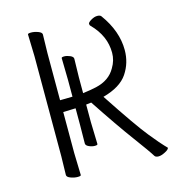

<svg xmlns="http://www.w3.org/2000/svg" viewBox="-106 -792 825 893"><g transform="rotate(-15 306.5 -345.0)"><path d="M530 3Q515 -22 456.5 -101Q398 -180 310 -313L285 -310V-225L288 -119Q288 -114 274.5 -114Q261 -114 246.5 -120.5Q232 -127 232 -137L233 -226V-306L173 -304V-106L176 0Q176 5 160 5Q144 5 126.5 -1.5Q109 -8 109 -18L111 -107V-589L108 -695Q108 -700 124 -700Q140 -700 157.5 -693.5Q175 -687 175 -677L173 -588V-361H178Q204 -361 233 -362V-442L231 -548Q231 -553 244 -553Q257 -553 272 -546.5Q287 -540 287 -530L285 -441V-365Q324 -370 350 -376Q416 -391 444 -442Q464 -475 464 -512Q464 -593 400 -658Q395 -662 395 -669Q395 -676 411 -685.5Q427 -695 441 -695Q455 -695 460 -688Q524 -600 524 -509Q524 -447 490.5 -397Q457 -347 372 -324Q482 -157 528.5 -100Q575 -43 586.5 -32Q598 -21 600 -18Q600 -10 581 0Q562 10 548.5 10Q535 10 530 3ZM530 3Z"/></g></svg>

Font: LXGW WenKai TC Light
Style: Regular
Weight: 300
Designer: LXGW / Fontworks Inc.
Foundry: LXGW / Fontworks Inc.
Version: Version 1.330